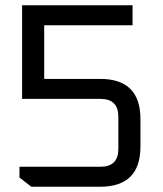

<svg xmlns="http://www.w3.org/2000/svg" viewBox="-20 -710 618 730"><path d="M54 -35V-76H362Q430 -76 430 -144V-266Q430 -334 362 -334H64V-690H484V-614H148V-410H361Q514 -410 514 -257V-153Q514 0 361 0H99Z"/></svg>

Font: Oxanium
Style: Regular
Weight: 400
Designer: Severin Meyer
Version: Version 1.001